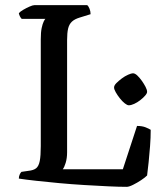

<svg xmlns="http://www.w3.org/2000/svg" viewBox="-20 -724 638 744"><path d="M471 0Q442 0 399.5 -2Q357 -4 307 -7Q257 -10 208.5 -14.5Q160 -19 119.5 -23.5Q79 -28 53 -32Q53 -40 56 -47Q59 -54 63 -58L90 -62Q110 -64 120 -72Q130 -80 134 -100Q138 -120 138 -158V-572Q138 -599 141.5 -615.5Q145 -632 149.5 -641Q154 -650 156 -651H64Q60 -655 57 -661Q54 -667 53 -673Q58 -679 70 -686Q82 -693 94.5 -698.5Q107 -704 113 -704H318Q323 -700 327 -690Q331 -680 331 -669L289 -656Q269 -650 258.5 -640Q248 -630 244 -613.5Q240 -597 240 -569V-134Q240 -111 234.5 -93Q229 -75 223 -68H456L511 -236Q531 -236 544.5 -230.5Q558 -225 564 -221Q564 -191 561.5 -158Q559 -125 556 -96Q553 -67 550 -44Q542 -36 527 -26Q512 -16 496 -8Q480 0 471 0ZM479 -316Q473 -316 463.5 -323.5Q454 -331 444.5 -343Q435 -355 428.5 -366.5Q422 -378 422 -385Q422 -393 431 -402Q440 -411 452 -420Q464 -429 476.5 -434.5Q489 -440 495 -440Q503 -440 512 -431.5Q521 -423 529.5 -411Q538 -399 544 -387.5Q550 -376 550 -368Q550 -362 542 -353Q534 -344 523 -335.5Q512 -327 500 -321.5Q488 -316 479 -316Z"/></svg>

Font: Texturina 12pt
Style: Regular
Weight: 400
Designer: Guillermo Torres Carreño
Foundry: Omnibus-Type
Version: Version 1.002